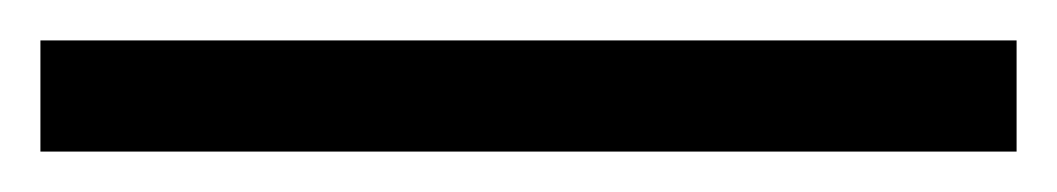

<svg xmlns="http://www.w3.org/2000/svg" viewBox="-24 38 523 95"><path d="M-4 58H479V113H-4Z"/></svg>

Font: Taviraj SemiBold
Style: Regular
Weight: 600
Designer: Katatrad Team
Foundry: CadsonDemak
Version: Version 1.001